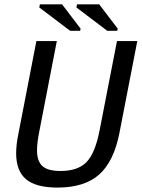

<svg xmlns="http://www.w3.org/2000/svg" viewBox="-20 -846 646 876"><path d="M242.2 9.8Q144 9.8 98.9 -28.1Q53.7 -65.9 53.7 -147Q53.7 -184.6 63 -230.5L146 -658.7H239.3L158.7 -243.2Q148.9 -193.4 148.9 -160.2Q148.9 -110.4 173.6 -88.1Q198.2 -65.9 256.3 -65.9Q335 -65.9 374.3 -106Q413.6 -146 434.1 -249.5L513.7 -658.7H606.4L524.9 -239.3Q499.5 -109.4 432.6 -49.8Q365.7 9.8 242.2 9.8ZM469.2 -705.6 328.6 -812 331.5 -826.2H432.6L517.1 -715.3L515.1 -705.6ZM299.8 -705.6 159.2 -812 162.1 -826.2H263.2L347.7 -715.3L345.7 -705.6Z"/></svg>

Font: Cousine
Style: Italic
Weight: 400
Italic angle: -12°
Monospace: yes
Designer: Steve Matteson
Foundry: Monotype Imaging Inc.
Version: Version 1.21